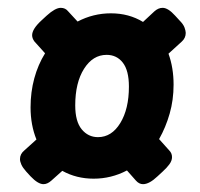

<svg xmlns="http://www.w3.org/2000/svg" viewBox="-20 -567 510 490"><path d="M91 -97Q77 -97 58 -117L47 -129Q38 -139 34.5 -147Q31 -155 31 -161Q31 -174 42 -183L73 -211Q58 -248 58 -293Q58 -332 67.5 -367Q77 -402 95 -431L68 -461Q62 -469 62 -477Q62 -493 86 -515L99 -527Q121 -547 135 -547Q147 -547 154 -538L178 -512Q218 -533 263 -533Q309 -533 345 -511L374 -538Q384 -547 395 -547Q409 -547 427 -527L438 -515Q448 -505 451 -496.5Q454 -488 454 -483Q454 -470 444 -461L410 -430Q423 -394 423 -351Q423 -312 413 -277Q403 -242 386 -212L412 -183Q419 -176 419 -166Q419 -157 412.5 -148Q406 -139 395 -129L382 -117Q361 -97 345 -97Q335 -97 327 -106L304 -132Q264 -111 219 -111Q175 -111 139 -131L111 -106Q101 -97 91 -97ZM230 -217Q265 -217 287 -253Q309 -289 309 -346Q309 -387 293.5 -407Q278 -427 252 -427Q217 -427 194.5 -391.5Q172 -356 172 -298Q172 -257 188.5 -237Q205 -217 230 -217Z"/></svg>

Font: Asap Condensed
Style: Bold Italic
Weight: 700
Width: 3
Italic angle: -6°
Designer: Pablo Cosgaya
Foundry: Omnibus-Type
Version: Version 3.001; ttfautohint (v1.8.4.7-5d5b)